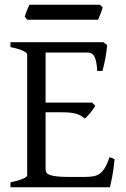

<svg xmlns="http://www.w3.org/2000/svg" viewBox="-20 -794 536 814"><path d="M465.8 -119.1Q461.9 -77.1 455.8 -45.7Q449.7 -14.2 445.8 0H24.4V-21Q57.6 -27.8 76.4 -35.9Q95.2 -43.9 95.2 -50.8V-564Q95.2 -569.8 77.4 -578.6Q59.6 -587.4 24.4 -594.2V-615.2H418L434.1 -603Q433.1 -590.3 431.2 -575.2Q429.2 -560.1 426.3 -544.9Q423.3 -529.8 420.2 -516.1Q417 -502.4 414.1 -493.2H392.1Q391.1 -515.6 387.9 -530.8Q384.8 -545.9 379.9 -554.9Q375 -564 367.9 -567.6Q360.8 -571.3 352.1 -571.3H173.3V-358.9H371.1L383.8 -345.2Q379.9 -338.4 374.3 -330.6Q368.7 -322.8 362.5 -315.2Q356.4 -307.6 350.3 -301.3Q344.2 -294.9 338.9 -291Q331.5 -298.3 323 -303.2Q314.5 -308.1 303.5 -311.5Q292.5 -314.9 277.6 -316.4Q262.7 -317.9 242.2 -317.9H173.3V-75.2Q173.3 -67.9 176.8 -62.3Q180.2 -56.6 190.9 -52.5Q201.7 -48.3 221.2 -46.1Q240.7 -43.9 272.9 -43.9H335.9Q358.4 -43.9 374.3 -46.4Q390.1 -48.8 402.3 -57.4Q414.6 -65.9 424.6 -82.5Q434.6 -99.1 444.8 -127.9ZM415 -762.2Q414.1 -756.8 411.6 -749.8Q409.2 -742.7 406.2 -735.6Q403.3 -728.5 400.6 -721.7Q397.9 -714.8 396 -710.4H95.7L85 -722.7Q85.9 -728 88.4 -734.9Q90.8 -741.7 93.8 -748.8Q96.7 -755.9 99.6 -762.5Q102.5 -769 105 -773.9H404.3Z"/></svg>

Font: Gentium Plus Eur
Style: Regular
Weight: 400
Designer: J. Victor Gaultney, Annie Olsen, Iska Routamaa, Becca Hirsbrunner
Foundry: SIL International
Version: Version 5.000